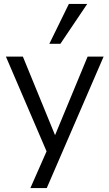

<svg xmlns="http://www.w3.org/2000/svg" viewBox="-20 -773 554 973"><path d="M424 -486H505L217 180H134L216 -6L10 -486H96L259 -88ZM286 -551H230L329 -753H422Z"/></svg>

Font: wassup Sans
Style: Regular
Weight: 400
Version: Version 2.001